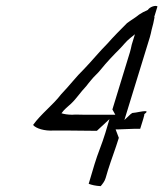

<svg xmlns="http://www.w3.org/2000/svg" viewBox="-20 -624 558 656"><path d="M93 -197C103 -185 132 -176 163 -178H211L311 -177L354 -217L340 -170C329 -133 314 -100 303 -63L283 4C294 8 306 11 324 12C330 5 338 -5 341 -16L349 -43C361 -81 374 -114 386 -153L375 -182H387C404 -183 422 -183 441 -184H459C463 -198 469 -214 473 -231V-234C474 -235 485 -242 479 -244C465 -245 448 -239 432 -238C428 -236 424 -232 421 -229L405 -214L492 -497C494 -502 497 -518 498 -522C502 -537 506 -552 508 -565L507 -566C511 -578 514 -590 518 -602C512 -607 492 -601 485 -590C473 -585 464 -580 455 -574C442 -563 427 -555 414 -545C392 -523 368 -499 347 -475C320 -448 294 -416 268 -389C241 -363 217 -331 189 -302C161 -265 120 -235 93 -197ZM153 -262 154 -263ZM190 -237C199 -250 212 -260 223 -270C242 -288 254 -308 275 -330C279 -335 284 -342 291 -350C302 -364 314 -373 324 -386C344 -411 368 -436 390 -458C401 -469 410 -482 425 -494L441 -507L430 -471C429 -465 426 -453 424 -446L364 -250L374 -232H267C255 -232 238 -233 227 -232H226C213 -232 199 -234 190 -237Z"/></svg>

Font: SolarCharger
Style: 352
Weight: 300
Designer: Mew Too
Foundry: Cannot Into Space Fonts/KineticPlasma Fonts
Version: Version 1.100